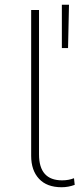

<svg xmlns="http://www.w3.org/2000/svg" viewBox="-20 -784 334 807"><path d="M111 -129V-742H144V-135Q144 -26 241 -26Q269 -26 291 -35L294 -7Q267 3 239 3Q177 3 144 -32.5Q111 -68 111 -129ZM240 -764H270L266 -582H240Z"/></svg>

Font: Montserrat Alternates ExLight
Style: Regular
Weight: 275
Designer: Julieta Ulanovsky
Foundry: Julieta Ulanovsky
Version: Version 7.200